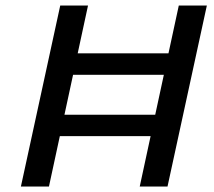

<svg xmlns="http://www.w3.org/2000/svg" viewBox="-20 -678 777 698"><path d="M488 0 630 -658H732L589 0ZM56 0 199 -658H300L158 0ZM128 -183 145 -261H614L597 -183ZM176 -406 193 -484H663L646 -406Z"/></svg>

Font: Ysabeau Office SemiBold
Style: Italic
Weight: 600
Italic angle: -12°
Designer: Christian Thalmann (Catharsis Fonts)
Version: Version 2.001;gftools[0.9.30]; featfreeze: tnum,lnum,ss02